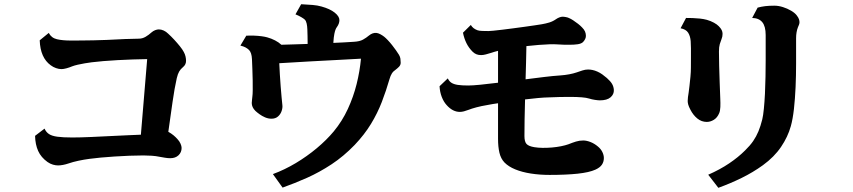

<svg xmlns="http://www.w3.org/2000/svg" viewBox="-20 -834 4040 909"><path d="M190.9 -225.1Q198.2 -208.5 211.7 -199.5Q225.1 -190.4 251.2 -186.8Q277.3 -183.1 321.8 -183.1Q358.9 -183.1 412.8 -185.5Q466.8 -188 525.9 -190.9L587.4 -193.8Q618.2 -195.3 647 -196.3L676.8 -554.2Q644.5 -553.7 608.4 -552.5Q572.3 -551.3 536.4 -549.3Q500.5 -547.4 469 -544.7Q437.5 -542 414.1 -539.1Q398.9 -537.1 381.3 -534.2Q363.8 -531.2 347.9 -527.6Q332 -523.9 321.8 -520Q308.1 -514.2 294.2 -510.5Q280.3 -506.8 271 -506.8Q258.8 -506.8 245.4 -511.5Q231.9 -516.1 220.2 -524.9Q170.9 -560.5 168 -643.1L210.9 -678.2Q223.1 -654.3 249.8 -648.2Q276.4 -642.1 314.9 -642.1Q335 -642.1 363 -642.3Q391.1 -642.6 422.9 -643.1Q454.6 -643.6 484.9 -645Q531.2 -647.5 572.5 -649.2Q613.8 -650.9 637.2 -650.9Q654.3 -650.9 669.4 -659.9Q684.6 -668.9 696.8 -680.2Q705.1 -687.5 714.6 -691.2Q724.1 -694.8 731.9 -694.8Q743.2 -694.8 754.9 -689.5Q766.6 -684.1 775.9 -674.8Q790 -662.1 804.7 -646.2Q819.3 -630.4 831.5 -615.2Q843.8 -600.1 850.1 -587.9Q856 -577.1 858.4 -566.4Q860.8 -555.7 860.8 -545.9Q860.8 -527.8 846.2 -516.1Q835 -506.8 828.4 -495.6Q821.8 -484.4 816.9 -463.9Q806.2 -416.5 796.9 -351.3Q787.6 -286.1 776.9 -210Q791 -202.1 801.5 -193.4Q812 -184.6 819.8 -175.8Q829.6 -165.5 834.7 -153.8Q839.8 -142.1 839.8 -133.8Q839.8 -112.8 825.2 -98.9Q810.5 -85 786.1 -85Q773.4 -85 760.3 -87.4Q747.1 -89.8 734.9 -91.8Q719.2 -95.2 698.5 -96.7Q677.7 -98.1 659.2 -98.1Q627.9 -98.1 592.5 -96.7Q557.1 -95.2 522 -93Q486.8 -90.8 456.3 -87.9Q425.8 -85 403.8 -82Q377.9 -78.6 351.6 -73Q325.2 -67.4 304.2 -60.1Q291.5 -55.7 278.1 -53.2Q264.6 -50.8 254.9 -50.8Q244.1 -50.8 231 -54.4Q217.8 -58.1 205.1 -66.9Q174.3 -88.9 160.6 -119.4Q147 -149.9 146 -190.9Z M1146 -665Q1164.1 -666 1182.9 -665.3Q1201.7 -664.6 1218.3 -662.4Q1234.9 -660.2 1245.1 -657.2Q1264.6 -651.9 1282.5 -642.6Q1300.3 -633.3 1312 -622.1Q1343.8 -623 1375 -624Q1406.2 -625 1436.5 -626Q1436.5 -647 1436 -664.1Q1435.5 -681.2 1435.1 -694.8Q1434.6 -710 1431.9 -722.4Q1429.2 -734.9 1422.9 -741.2Q1418.5 -745.6 1406.5 -752.7Q1394.5 -759.8 1378.9 -766.1L1405.8 -814Q1437.5 -812.5 1460.4 -810.5Q1483.4 -808.6 1502 -803.2Q1542.5 -792 1564.7 -774.2Q1586.9 -756.3 1586.9 -738.8Q1586.9 -722.2 1575.2 -706.1Q1571.3 -701.2 1568.4 -693.6Q1565.4 -686 1563 -673.8Q1561.5 -666.5 1560.3 -656.5Q1559.1 -646.5 1558.1 -630.9Q1584 -631.8 1608.4 -633.3Q1632.8 -634.8 1655.8 -636.2Q1683.1 -637.7 1698.7 -646.5Q1714.4 -655.3 1727.1 -666Q1743.7 -679.7 1762.2 -678.2Q1770.5 -677.2 1780.3 -672.1Q1790 -667 1798.8 -660.2Q1806.2 -654.3 1816.2 -643.8Q1826.2 -633.3 1836.2 -620.6Q1846.2 -607.9 1855 -595.5Q1863.8 -583 1869.1 -574.2Q1874.5 -564.9 1875.7 -556.2Q1877 -547.4 1877 -537.1Q1877 -525.9 1868.7 -517.6Q1860.4 -509.3 1853 -503.9Q1841.8 -496.6 1835.2 -486.1Q1828.6 -475.6 1824.2 -460Q1808.1 -404.3 1787.6 -351.1Q1767.1 -297.9 1736.3 -247.3Q1705.6 -196.8 1659.2 -147.9Q1606.9 -93.8 1549.8 -56.2Q1492.7 -18.6 1434.1 7.6Q1375.5 33.7 1317.9 54.2L1272 -9.8Q1327.6 -30.3 1380.6 -62Q1433.6 -93.8 1479.7 -132.3Q1525.9 -170.9 1560.1 -211.9Q1600.1 -260.3 1626.7 -317.9Q1653.3 -375.5 1668.5 -436.5Q1683.6 -497.6 1689 -556.2Q1643.1 -553.7 1580.6 -550.3Q1518.1 -546.9 1446.8 -543.2Q1375.5 -539.6 1302.2 -534.7Q1303.2 -510.7 1304.9 -481.9Q1306.6 -453.1 1308.8 -424.8Q1311 -396.5 1313.2 -373Q1315.4 -349.6 1316.9 -335.9Q1318.4 -323.2 1313.2 -308.1Q1308.1 -293 1296.1 -282.5Q1284.2 -272 1265.1 -272Q1250 -272 1235.1 -278.3Q1220.2 -284.7 1208.3 -293.5Q1196.3 -302.2 1189 -309.1Q1171.9 -326.2 1171.9 -346.2Q1171.9 -351.6 1173.1 -361.1Q1174.3 -370.6 1174.8 -377Q1176.3 -386.7 1176.5 -407.5Q1176.8 -428.2 1176.3 -454.3Q1175.8 -480.5 1174.8 -506.8Q1173.8 -533.2 1172.9 -554.2Q1171.4 -584.5 1159.2 -597.2Q1152.3 -604 1143.1 -609.1Q1133.8 -614.3 1118.2 -618.2Z M2764.2 -504.9Q2773.9 -504.9 2784.9 -502.7Q2795.9 -500.5 2808.1 -495.1Q2820.3 -489.7 2831.3 -481.9Q2842.3 -474.1 2853 -464.8Q2870.1 -449.7 2877.7 -436.8Q2885.3 -423.8 2886.2 -408.2Q2887.2 -387.7 2870.6 -373.3Q2854 -358.9 2819.8 -358.9Q2812 -358.9 2797.1 -361.1Q2782.2 -363.3 2770 -367.2Q2756.3 -371.6 2733.9 -373.3Q2711.4 -375 2685.1 -375.2Q2658.7 -375.5 2631.3 -374.8Q2604 -374 2580.1 -373Q2556.6 -372.6 2527.1 -369.9Q2497.6 -367.2 2465.8 -363.3Q2464.4 -313 2463.6 -268.3Q2462.9 -223.6 2462.9 -189.9Q2462.9 -163.1 2472.9 -152.3Q2482.9 -141.6 2509.8 -137.2Q2526.9 -134.3 2548.8 -134Q2570.8 -133.8 2593.5 -135.7Q2616.2 -137.7 2636.7 -141.8Q2657.2 -146 2670.9 -150.9Q2690.4 -158.7 2706.8 -163.8Q2723.1 -168.9 2741.2 -168.9Q2756.8 -168.9 2775.6 -161.6Q2794.4 -154.3 2811 -140.1Q2824.7 -128.9 2831.8 -114.3Q2838.9 -99.6 2838.9 -85.9Q2838.9 -67.9 2829.6 -54.2Q2820.3 -40.5 2798.8 -30.8Q2769.5 -17.6 2714.8 -11.7Q2660.2 -5.9 2582 -5.9Q2534.7 -5.9 2492.9 -12.5Q2451.2 -19 2419.2 -32.2Q2387.2 -45.4 2368.2 -64.9Q2351.1 -83 2344.5 -110.8Q2337.9 -138.7 2337.9 -176.8V-345.2Q2324.7 -343.3 2312 -341.3Q2299.3 -339.4 2288.1 -336.9Q2258.3 -332 2235.6 -325.9Q2212.9 -319.8 2198.2 -314Q2187 -309.6 2176.5 -306.9Q2166 -304.2 2157.2 -304.2Q2123 -304.2 2094.2 -336.9Q2080.1 -352.5 2071.3 -375.5Q2062.5 -398.4 2061 -425.8L2100.1 -462.9Q2106 -449.7 2116.9 -442.4Q2127.9 -435.1 2147.2 -432.1Q2166.5 -429.2 2196.8 -429.2Q2216.8 -429.2 2254.2 -432.9Q2291.5 -436.5 2337.9 -442.4V-593.3Q2328.6 -590.8 2320.6 -588.6Q2312.5 -586.4 2306.2 -584Q2292.5 -579.6 2280 -576.4Q2267.6 -573.2 2257.8 -573.2Q2246.1 -573.2 2236.6 -576.7Q2227.1 -580.1 2217.8 -588.9Q2199.2 -607.4 2188.2 -629.9Q2177.2 -652.3 2171.9 -679.2L2209 -715.8Q2214.8 -706.5 2221.9 -700.9Q2229 -695.3 2240.2 -690.9Q2247.6 -688 2263.9 -687.5Q2280.3 -687 2293 -687Q2298.8 -687 2316.4 -688.7Q2334 -690.4 2358.4 -693.4Q2382.8 -696.3 2410.4 -700Q2438 -703.6 2464.4 -707.3Q2490.7 -710.9 2512 -714.1Q2533.2 -717.3 2544.9 -719.2Q2563 -722.2 2580.6 -727.5Q2598.1 -732.9 2613.8 -744.1Q2619.1 -748 2627.9 -751.5Q2636.7 -754.9 2643.1 -754.9Q2649.9 -754.9 2658.9 -753.2Q2668 -751.5 2672.9 -749Q2682.6 -745.1 2694.1 -737.5Q2705.6 -730 2716.8 -721.2Q2728 -712.4 2735.8 -704.1Q2745.6 -694.3 2749.8 -684.6Q2753.9 -674.8 2753.9 -664.1Q2753.9 -649.4 2740.2 -634.8Q2731.9 -627 2715.1 -624.5Q2698.2 -622.1 2676.8 -622.1Q2667.5 -622.1 2649.9 -622.3Q2632.3 -622.6 2615.2 -624Q2604.5 -625 2581.5 -624.3Q2558.6 -623.5 2530 -621.3Q2501.5 -619.1 2472.2 -615.7Q2471.7 -577.1 2470.5 -537.4Q2469.2 -497.6 2468.3 -458.5Q2514.6 -464.4 2556.2 -469.5Q2597.7 -474.6 2634.8 -477.1Q2654.8 -478.5 2674.6 -482.2Q2694.3 -485.8 2710 -491.2Q2722.7 -495.6 2736.6 -500.2Q2750.5 -504.9 2764.2 -504.9Z M3646 -807.1Q3665.5 -807.1 3686.5 -800.5Q3707.5 -793.9 3725.3 -783.4Q3743.2 -772.9 3752 -761.2Q3760.3 -750.5 3762.7 -742.7Q3765.1 -734.9 3765.1 -729Q3765.1 -723.1 3762.7 -716.8Q3760.3 -710.4 3757.8 -705.1Q3749 -682.6 3749 -652.8V-534.2Q3749 -477.5 3746.6 -421.9Q3744.1 -366.2 3738.8 -318.1Q3733.4 -270 3724.1 -236.8Q3710 -186 3677.7 -138.4Q3645.5 -90.8 3591.8 -51.8Q3544.4 -17.6 3491 8.5Q3437.5 34.7 3380.9 55.2L3333 -6.8Q3388.7 -31.2 3432.1 -60.5Q3475.6 -89.8 3507.8 -122.1Q3530.8 -144.5 3545.7 -166Q3560.5 -187.5 3570.8 -212.4Q3581.1 -237.3 3588.9 -269Q3593.3 -287.1 3596.4 -319.1Q3599.6 -351.1 3601.6 -390.6Q3603.5 -430.2 3604.2 -471.2Q3605 -512.2 3605 -547.9V-668Q3605 -709.5 3588.9 -729Q3572.8 -748.5 3541 -749L3566.9 -797.9Q3585 -802.7 3602.8 -804.9Q3620.6 -807.1 3646 -807.1ZM3228 -749Q3241.7 -749 3258.8 -748.5Q3275.9 -748 3293.7 -746.1Q3311.5 -744.1 3326.2 -740.2Q3344.7 -734.9 3359.9 -726.6Q3375 -718.3 3382.8 -710Q3392.6 -700.2 3396.7 -691.7Q3400.9 -683.1 3400.9 -673.8Q3400.9 -660.2 3396 -648.9Q3391.6 -638.2 3387.7 -625Q3383.8 -611.8 3383.8 -589.8Q3383.8 -559.6 3384.8 -521.7Q3385.7 -483.9 3387.2 -444.1Q3388.7 -404.3 3390.1 -366.2Q3391.1 -346.7 3390.4 -327.6Q3389.6 -308.6 3384.8 -297.9Q3376 -276.9 3359.6 -266.8Q3343.3 -256.8 3326.2 -256.8Q3301.3 -256.8 3281.5 -272.9Q3261.7 -289.1 3249 -314Q3240.7 -329.6 3238.3 -338.9Q3235.8 -348.1 3235.8 -356Q3235.8 -365.2 3237.1 -374.5Q3238.3 -383.8 3240.2 -395Q3241.7 -405.3 3244.1 -426Q3246.6 -446.8 3248.8 -470.7Q3251 -494.6 3251 -514.2Q3251 -537.6 3251.2 -561.3Q3251.5 -585 3251.2 -605.5Q3251 -626 3250 -639.2Q3248 -663.6 3237.8 -679.4Q3227.5 -695.3 3202.1 -700.2Z"/></svg>

Font: BIZ UDMincho
Style: Bold
Weight: 700
Monospace: yes
Designer: TypeBank Co., Ltd.
Foundry: Morisawa Inc.
Version: Version 1.06